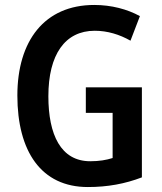

<svg xmlns="http://www.w3.org/2000/svg" viewBox="-20 -744 652 774"><path d="M326 -392V-289H434V-107C409 -99 380 -94 344 -94C225 -94 175 -201 175 -356C175 -524 242 -620 362 -620C413 -620 462 -605 506 -580L544 -679C493 -707 429 -724 360 -724C159 -724 50 -579 50 -359C50 -134 146 10 334 10C414 10 484 -3 552 -29V-392Z"/></svg>

Font: Noto Sans Arabic Cond SemBd
Style: Regular
Weight: 600
Width: 3
Designer: Monotype Design Team, Nadine Chahine, Nizar Qandah and Khaled Hosny
Foundry: Monotype Imaging Inc.
Version: Version 2.012